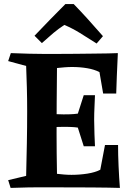

<svg xmlns="http://www.w3.org/2000/svg" viewBox="-20 -920 642 940"><path d="M416 -371V-287Q393 -291 377 -293.5Q361 -296 342.5 -297.5Q324 -299 293 -299Q269 -299 241.5 -298Q214 -297 181 -292V-366Q216 -363 241.5 -361.5Q267 -360 291 -360Q322 -360 341 -361.5Q360 -363 376.5 -365.5Q393 -368 416 -371ZM445 -454Q444 -424 442.5 -394.5Q441 -365 441 -333Q441 -300 442.5 -262.5Q444 -225 445 -204H390L357 -308V-351L390 -454ZM567 0Q479 -3 188 -3Q153 -3 120 -2.5Q87 -2 32 0L20 -38L108 -59Q110 -140 111.5 -218.5Q113 -297 113 -376Q113 -439 111.5 -492Q110 -545 108 -597L20 -621L33 -660Q83 -658 123 -657Q163 -656 192 -656Q221 -656 262 -656Q303 -656 348 -656.5Q393 -657 435 -657.5Q477 -658 509.5 -658.5Q542 -659 557 -660Q554 -597 552 -548.5Q550 -500 549 -462H485L467 -567Q442 -580 407 -586Q372 -592 333 -592Q315 -592 296.5 -590.5Q278 -589 259 -587Q258 -497 257.5 -417Q257 -337 257 -263Q257 -217 257.5 -169Q258 -121 259 -69Q276 -67 294 -65.5Q312 -64 330 -64Q370 -64 408 -70Q446 -76 471 -89L494 -210H558Q558 -164 560.5 -107.5Q563 -51 567 0ZM341 -900Q375 -865 409 -827.5Q443 -790 484 -743L453 -707Q408 -736 370.5 -759Q333 -782 295 -798Q266 -779 241.5 -758.5Q217 -738 185 -709L149 -745Q184 -782 225.5 -824.5Q267 -867 300 -900Z"/></svg>

Font: Ruwudu
Style: Bold
Weight: 700
Designer: Becca Hirsbrunner Spalinger
Foundry: SIL International
Version: Version 3.000